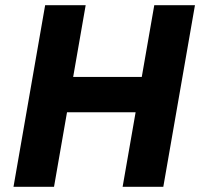

<svg xmlns="http://www.w3.org/2000/svg" viewBox="-20 -720 771 740"><path d="M731.4 -700 609.4 0H452.6L574.6 -700ZM32 0 154 -700H310.2L188.2 0ZM165 -287.4 190.2 -423.4H608L584 -287.4Z"/></svg>

Font: Fixel Italic Variable 20240409 Display Thin
Style: Italic
Weight: 100
Italic angle: -10°
Designer: AlfaBravo + MacPaw
Foundry: Kyrylo Tkachov, Marchela Mozhyna, Serhii Makarenko, Maria Weinstein, Zakhar Kryvoshyya
Version: Version 1.211;Glyphs 3.2 (3225)